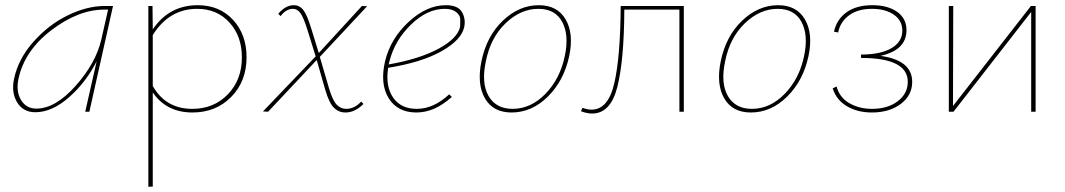

<svg xmlns="http://www.w3.org/2000/svg" viewBox="-20 -430 4099 739"><path d="M383 -407H415L324 0H308L352 -194Q311 -113 245.5 -55.5Q180 2 116 2Q69 2 46 -36Q23 -74 34 -126Q50 -203 108.5 -269Q167 -335 241 -371Q315 -407 383 -407ZM120 -12Q193 -12 271 -99.5Q349 -187 370 -278L396 -393H381Q282 -393 178 -314Q74 -235 51 -126Q41 -78 61 -45Q81 -12 120 -12Z M741 -410Q825 -410 877 -353.5Q929 -297 929 -210Q929 -117 870 -57Q811 3 721 3Q621 3 568 -74V288L551 289V-407H567L568 -317Q631 -410 741 -410ZM720 -11Q803 -11 857 -67Q911 -123 911 -209Q911 -291 863 -343.5Q815 -396 739 -396Q631 -396 568 -295V-99Q618 -11 720 -11Z M1312 -11Q1345 -11 1370 -39L1379 -30Q1346 3 1310 3Q1284 3 1265.5 -15Q1247 -33 1232 -84L1199 -199L1012 0L992 -1L1195 -213L1163 -316Q1148 -364 1136 -380Q1124 -396 1108 -396Q1081 -396 1060 -368L1051 -377Q1079 -410 1111 -410Q1133 -410 1147.5 -391.5Q1162 -373 1178 -320L1207 -226L1373 -407L1393 -406L1211 -211L1247 -88Q1261 -42 1276.5 -26.5Q1292 -11 1312 -11Z M1696 -410Q1742 -410 1757.5 -384.5Q1773 -359 1767 -327Q1757 -277 1680.5 -233.5Q1604 -190 1474 -169Q1463 -98 1493 -54.5Q1523 -11 1584 -11Q1649 -11 1709 -67L1719 -57Q1653 3 1583 3Q1510 3 1476 -52Q1442 -107 1462 -194Q1483 -281 1552.5 -345.5Q1622 -410 1696 -410ZM1751 -327Q1751 -339 1751.5 -354.5Q1752 -370 1736.5 -383Q1721 -396 1692 -396Q1624 -396 1561.5 -335Q1499 -274 1479 -194L1476 -182Q1595 -203 1668 -242.5Q1741 -282 1751 -327Z M1949 3Q1878 3 1846.5 -51.5Q1815 -106 1833 -194Q1853 -291 1915.5 -350.5Q1978 -410 2054 -410Q2125 -410 2157 -355.5Q2189 -301 2171 -215Q2151 -120 2089 -58.5Q2027 3 1949 3ZM1953 -11Q2023 -11 2079.5 -69Q2136 -127 2154 -215Q2171 -295 2144 -345.5Q2117 -396 2052 -396Q1984 -396 1926 -340.5Q1868 -285 1850 -194Q1832 -110 1860.5 -60.5Q1889 -11 1953 -11Z M2612 -407V0H2595V-393H2383Q2382 -197 2356 -95Q2330 7 2259 7Q2239 7 2216 -2L2222 -15Q2241 -8 2257 -8Q2321 -8 2344.5 -110Q2368 -212 2369 -407Z M2870 3Q2799 3 2767.5 -51.5Q2736 -106 2754 -194Q2774 -291 2836.5 -350.5Q2899 -410 2975 -410Q3046 -410 3078 -355.5Q3110 -301 3092 -215Q3072 -120 3010 -58.5Q2948 3 2870 3ZM2874 -11Q2944 -11 3000.5 -69Q3057 -127 3075 -215Q3092 -295 3065 -345.5Q3038 -396 2973 -396Q2905 -396 2847 -340.5Q2789 -285 2771 -194Q2753 -110 2781.5 -60.5Q2810 -11 2874 -11Z M3369 -215Q3491 -198 3491 -115Q3491 -63 3447 -30Q3403 3 3336 3Q3281 3 3240 -21Q3199 -45 3185 -90L3200 -97Q3211 -55 3249 -33Q3287 -11 3336 -11Q3397 -11 3435.5 -40.5Q3474 -70 3474 -115Q3474 -207 3294 -207V-220Q3369 -220 3411 -244.5Q3453 -269 3453 -312Q3453 -351 3420.5 -373.5Q3388 -396 3336 -396Q3282 -396 3248 -371Q3214 -346 3206 -305L3190 -308Q3200 -355 3238 -382.5Q3276 -410 3337 -410Q3397 -410 3433 -384.5Q3469 -359 3469 -314Q3469 -237 3369 -215Z M3966 -407V0H3949V-384L3650 0H3632V-407H3649L3648 -22L3948 -407Z"/></svg>

Font: EauTest Thin
Style: Italic
Weight: 250
Italic angle: -12°
Designer: Christian Thalmann (Catharsis Fonts)
Version: Version 0.001;PS 000.001;hotconv 1.0.88;makeotf.lib2.5.64775